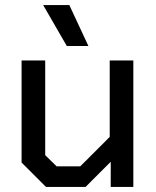

<svg xmlns="http://www.w3.org/2000/svg" viewBox="-20 -736 615 756"><path d="M65 -96V-498H158V-125L203 -81H296L412 -197V-498H505V0H416V-99L317 0H161ZM150 -716H253L328 -555H243Z"/></svg>

Font: Chakra Petch Medium
Style: Regular
Weight: 500
Designer: Katatrad Aksorn Co.,Ltd.
Foundry: Cadson Demak Co.,Ltd.
Version: Version 1.000; ttfautohint (v1.6)